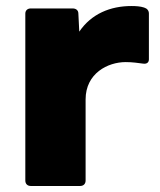

<svg xmlns="http://www.w3.org/2000/svg" viewBox="-20 -575 530 637"><path d="M82 42H246C257 42 264 35 264 24V-245C264 -332 338 -369 397 -369C420 -369 438 -366 454 -364C466 -362 474 -367 474 -378V-530C474 -540 468 -547 458 -550C446 -554 431 -555 416 -555C346 -555 283 -529 243 -470L240 -530C240 -541 232 -547 221 -547H82C71 -547 64 -540 64 -530V24C64 35 71 42 82 42Z"/></svg>

Font: LINE Seed JP_OTF ExtraBold
Style: Regular
Weight: 800
Designer: LY Corporation & Fontrix & Fontworks
Version: Version 1.013